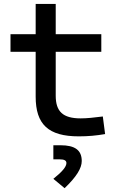

<svg xmlns="http://www.w3.org/2000/svg" viewBox="-20 -694 626 991"><path d="M386.7 9.8C435.5 9.8 476.6 5.9 522.5 -2L510.7 -92.8C463.9 -86.9 428.7 -83 396.5 -83C304.7 -83 267.6 -118.2 267.6 -200.2V-426.8H502.9V-517.6H267.6V-673.8H164.1V-517.6H34.2V-426.8H164.1V-195.3C164.1 -51.8 229.5 9.8 386.7 9.8ZM313.5 277.3C374 219.2 401.9 174.8 401.9 137.2C401.9 81.1 367.2 55.7 292 55.7H255.4V128.4H287.1C311.5 128.4 322.8 134.3 322.8 147.5C322.8 166.5 301.8 191.9 255.4 229Z"/></svg>

Font: Cascadia Code PL
Style: Regular
Weight: 400
Monospace: yes
Designer: Aaron Bell
Foundry: Saja Typeworks
Version: Version 2404.023